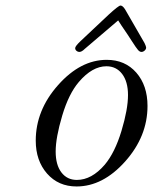

<svg xmlns="http://www.w3.org/2000/svg" viewBox="-20 -656 551 687"><path d="M107.9 -152.8Q107.9 -261.7 188 -351.8Q268.1 -441.9 361.8 -441.9Q427.7 -441.9 467.8 -396Q507.8 -350.1 507.8 -276.9Q507.8 -168 428 -78.4Q348.1 11.2 253.9 11.2Q189 11.2 148.4 -34.9Q107.9 -81.1 107.9 -152.8ZM179.2 -113.8Q179.2 -65.9 199.7 -39.1Q220.2 -12.2 254.9 -12.2Q308.1 -12.2 355 -66.9Q391.1 -109.9 414.6 -187.5Q438 -265.1 438 -315.9Q438 -363.8 417 -391.4Q396 -418.9 360.8 -418.9Q310.1 -418.9 262.2 -362.8Q226.1 -320.8 202.6 -242.2Q179.2 -163.6 179.2 -113.8ZM249 -483.9Q249 -490.7 268.1 -508.8Q276.9 -517.6 368.2 -603Q404.3 -636.2 411.1 -636.2Q418.9 -636.2 427.5 -622.6Q436 -608.9 497.1 -502Q502.9 -489.7 502.9 -485.8Q502.9 -480 497.6 -475.1Q492.2 -470.2 486.1 -470.2Q480 -470.2 473.9 -477.1Q467.8 -483.9 451.2 -509.8Q442.4 -523.9 436 -533.2Q411.1 -569.3 402.8 -583L283.2 -481Q272 -469.7 263.2 -470.2Q258.3 -470.2 253.7 -474.1Q249 -478 249 -483.9Z"/></svg>

Font: CMU Classical Serif
Style: Italic
Weight: 500
Italic angle: -14.04°
Version: Version 0.7.0